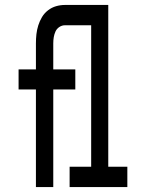

<svg xmlns="http://www.w3.org/2000/svg" viewBox="-20 -755 588 775"><path d="M125 0V-394H55V-475H125V-580Q125 -599 127 -617Q129 -635 134.5 -652.5Q140 -670 149.5 -686Q159 -702 174 -713.5Q189 -725 206.5 -730Q224 -735 242 -735H343V-653H242Q230 -653 219.5 -646Q209 -639 204 -628Q199 -617 197 -605Q195 -593 195 -580V-475H284V-394H195V0ZM261 0V-82H348V-653H271V-735H417V-82H494V0Z"/></svg>

Font: Iosevka Semi-Condensed Medium
Style: Regular
Weight: 500
Monospace: yes
Designer: Belleve Invis
Foundry: Belleve Invis
Version: Version 27.3.5